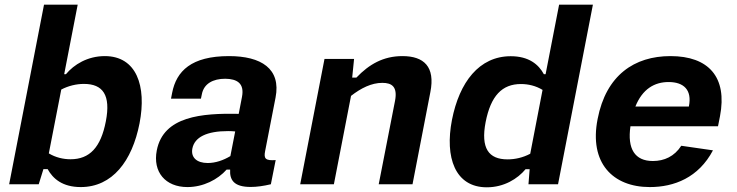

<svg xmlns="http://www.w3.org/2000/svg" viewBox="-20 -785 3140 818"><path d="M574.5 -259.5C605.5 -419 561.5 -546 426.5 -546C353 -546 295 -510 261 -469H253.5L311 -765H167.5L19 0H145L165 -64.5H183C205.5 -23.5 246.5 12 324 12C458.5 12 543 -98.5 574.5 -259.5ZM188 -131.5 241 -403.5C271.5 -419.5 305.5 -427.5 337.5 -427.5C418.5 -427.5 452.5 -380 431 -268.5C409.5 -156.5 361.5 -106.5 280.5 -106.5C249.5 -106.5 217 -114 188 -131.5Z M955.5 -546C795 -546 731.5 -482 713.5 -390L708.5 -364.5H836L840 -383.5C848.5 -428.5 887.5 -449.5 939.5 -449.5C990 -449 1022 -430 1011 -372.5L997 -300C840.5 -303 676.5 -290.5 648 -144.5C630 -52.5 684.5 12 778.5 12C846 12 908 -20 945.5 -62.5H960.5C958 -19 975.5 11.5 1048 11.5C1074 11.5 1102.5 7.5 1134 0L1154.5 -103C1111.5 -100 1103 -108.5 1109.5 -141L1154 -369.5C1178 -492.5 1092.5 -546 955.5 -546ZM799.5 -152C809 -201 861 -226.5 952 -226.5C962.5 -226.5 972.5 -226 982 -225L961.5 -120C931.5 -102 898 -90.5 865 -90.5C818 -90.5 792.5 -114.5 799.5 -152Z M1737.5 0 1813.5 -392.5C1835 -501 1786 -546 1694.5 -546C1613 -546 1552.5 -511 1498.5 -454.5H1480.5L1488.5 -534H1362.5L1259 0H1402.5L1475.5 -376.5C1518 -409.5 1562.5 -432 1609 -432C1649.5 -432 1674.5 -415.5 1663 -355.5L1593.5 0Z M1905.5 -274C1874.5 -114.5 1918.5 13 2054 13C2127 13 2185 -23 2219 -64H2236.5L2231.5 0H2357.5L2506 -765H2362L2304.5 -469H2297C2275 -510 2233.5 -545.5 2156 -545.5C2021.5 -545.5 1937 -435 1905.5 -274ZM2049 -265C2071 -377 2119 -427 2199.5 -427C2230.5 -427 2263 -419.5 2291.5 -402L2239 -130C2208 -113.5 2174.5 -106 2142.5 -106C2061.5 -106 2027.5 -153.5 2049 -265Z M2526 -277.5C2489.5 -91.5 2590 12 2748.5 12C2852 12 2956 -28 3017.5 -144.5L2882.5 -164C2853 -118.5 2810 -99 2761.5 -99C2684.5 -99 2652 -151 2666 -247H3039L3047.5 -290C3079.5 -456.5 2999 -546 2836.5 -546C2683 -546 2562 -465 2526 -277.5ZM2687 -331C2717 -406 2768.5 -435.5 2828.5 -435.5C2893 -435.5 2929 -402 2915 -332V-331Z"/></svg>

Font: Monaspace Neon
Style: Bold Italic
Weight: 700
Italic angle: -11°
Designer: Riley Cran & the Lettermatic Team
Foundry: Lettermatic
Version: Version 1.200 (Monaspace Neon)